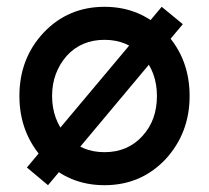

<svg xmlns="http://www.w3.org/2000/svg" viewBox="-20 -532 613 564"><path d="M287 -415Q355 -415 398 -368Q441 -320 441 -250Q441 -215 430.5 -185.5Q420 -156 398 -132Q355 -85 287 -85Q219 -85 176 -132Q133 -181 133 -250Q133 -285 144 -314.5Q155 -344 176 -368Q219 -415 287 -415ZM287 -512Q180 -512 108 -436Q37 -360 37 -250Q37 -141 108 -64Q180 12 287 12Q394 12 466 -64Q537 -141 537 -250Q537 -360 466 -436Q394 -512 287 -512ZM455 -512 59 -40 121 12 517 -461Z"/></svg>

Font: Unageo
Style: Medium
Weight: 500
Designer: Richard Sepsi
Foundry: Richard Sepsi
Version: Version 2.000